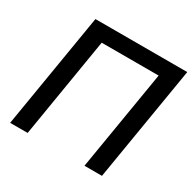

<svg xmlns="http://www.w3.org/2000/svg" viewBox="-160 -891 1057 1054"><g transform="rotate(30 368.5 -364.0)"><path d="M735.4 -727.5 614.7 0H503.9L608.9 -632.3H248L143.6 0H32.7L153.3 -727.5Z"/></g></svg>

Font: Inter 18pt Medium
Style: Italic
Weight: 500
Italic angle: -9.3988°
Designer: Rasmus Andersson
Foundry: rsms
Version: Version 4.001;git-66647c0bb